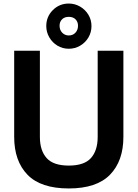

<svg xmlns="http://www.w3.org/2000/svg" viewBox="-20 -1049 777 1083"><path d="M60 -277V-763H205V-277Q205 -200 243 -157.5Q281 -115 368 -115Q455 -115 493 -157.5Q531 -200 531 -277V-763H676V-277Q676 -141 600.5 -63.5Q525 14 368 14Q210 14 135 -63.5Q60 -141 60 -277ZM241 -902Q241 -955 278 -992Q315 -1029 368 -1029Q402 -1029 431.5 -1012Q461 -995 478.5 -966Q496 -937 496 -902Q496 -867 479 -838Q462 -809 432.5 -791.5Q403 -774 368 -774Q333 -774 304 -791.5Q275 -809 258 -838.5Q241 -868 241 -902ZM420 -904Q420 -926 406 -940Q392 -954 368 -954Q344 -954 330 -940Q316 -926 316 -904Q316 -880 331 -864.5Q346 -849 368 -849Q391 -849 405.5 -864.5Q420 -880 420 -904Z"/></svg>

Font: Open Sauce Sans
Style: Bold
Weight: 700
Designer: Alfredo Marco Pradil
Foundry: Creative Sauce Fz LLC
Version: Version 1.477